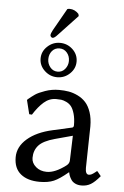

<svg xmlns="http://www.w3.org/2000/svg" viewBox="-57 -873 596 924"><g transform="rotate(5 240.5 -411.0)"><path d="M230.5 -830.1Q235.4 -832 241.7 -832Q266.6 -832 285.6 -811.5L288.1 -801.3L195.8 -703.1Q180.7 -686 171.9 -686Q168 -686 164.3 -689.7Q160.6 -693.4 160.6 -697.8Q160.6 -706.1 169.9 -723.1ZM386.2 -76.2Q386.2 -44.9 402.8 -44.9Q409.7 -44.9 416 -48.1Q422.4 -51.3 431.4 -58.3Q440.4 -65.4 440.9 -65.9L443.8 -64L460.9 -43Q436 -13.2 416.5 -1.7Q397 9.8 372.1 9.8Q354.5 9.8 341.6 3.4Q328.6 -2.9 322 -13.2Q315.4 -23.4 312.3 -31.7Q309.1 -40 308.1 -47.9H306.2Q265.6 -13.7 238.3 -2Q210.9 9.8 169.9 9.8Q111.8 9.8 78.4 -17.3Q44.9 -44.4 44.9 -98.1Q44.9 -148.9 89.4 -187.5Q133.8 -226.1 210.9 -243.2L304.2 -264.2Q311 -266.6 311 -275.9Q311 -308.1 304.2 -331.3Q297.4 -354.5 288.1 -366.2Q278.8 -377.9 264.2 -384.8Q249.5 -391.6 239.3 -392.8Q229 -394 214.8 -394Q182.1 -394 155.8 -371.1Q129.4 -348.1 105 -309.1L91.8 -310.1L75.2 -377L78.1 -380.9Q96.2 -396 111.1 -406.2Q126 -416.5 158 -427.7Q189.9 -439 225.1 -439Q250 -439 271.7 -435.3Q293.5 -431.6 315.9 -420.7Q338.4 -409.7 354.2 -392.3Q370.1 -375 380.1 -345.5Q390.1 -315.9 390.1 -276.9Q390.1 -273.4 388.2 -183.1Q386.2 -92.8 386.2 -76.2ZM310.1 -225.1 225.1 -202.1Q169.4 -187 147.7 -162.6Q126 -138.2 126 -102.1Q126 -77.6 147 -59.3Q168 -41 200.2 -41Q240.2 -41 292 -80.1Q306.2 -90.8 306.2 -106ZM210 -665Q245.1 -665 271 -640.9Q296.9 -616.7 296.9 -582Q296.9 -548.3 271.2 -523.7Q245.6 -499 210 -499Q175.3 -499 149.2 -523.4Q123 -547.9 123 -582Q123 -616.2 149.2 -640.6Q175.3 -665 210 -665ZM210 -638.2Q187.5 -638.2 173.8 -621.8Q160.2 -605.5 160.2 -582Q160.2 -560.1 174.1 -543Q188 -525.9 210 -525.9Q231.9 -525.9 245.8 -543Q259.8 -560.1 259.8 -582Q259.8 -605.5 245.8 -621.8Q231.9 -638.2 210 -638.2Z"/></g></svg>

Font: Linux Biolinum
Style: Regular
Weight: 400
Designer: Philipp H. Poll
Foundry: Philipp H. Poll
Version: Version 0.6.4